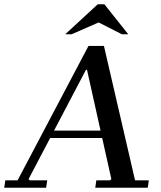

<svg xmlns="http://www.w3.org/2000/svg" viewBox="-43 -887 761 907"><path d="M175 0H-23L-18 -35H40L375 -670H448L595 -35H660L655 0H407L412 -35H476L483 -41L368 -557H363L92 -41L98 -35H180ZM177 -270H503L498 -235H172ZM533 -725 423 -781 295 -725H265L419 -867H450L563 -725Z"/></svg>

Font: Brygada 1918 Medium
Style: Italic
Weight: 500
Italic angle: -8°
Designer: Mateusz Machalski | Borys Kosmynka | Przemek Hoffer
Foundry: NIEPODLEGLA 2018
Version: Version 3.006